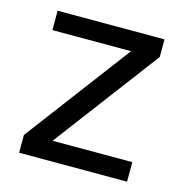

<svg xmlns="http://www.w3.org/2000/svg" viewBox="-80 -563 611 637"><g transform="rotate(15 225.5 -244.0)"><path d="M411.1 -67.1V0H40.3V-61L311.8 -421.6H41.7V-488.2H408.8V-427.7L137.3 -67.1Z"/></g></svg>

Font: Anek Tamil Medium
Style: Regular
Weight: 500
Designer: Aadarsh Rajan (Tamil), Yesha Goshar (Latin)
Foundry: Ek Type
Version: Version 1.003